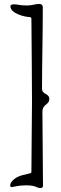

<svg xmlns="http://www.w3.org/2000/svg" viewBox="-20 -772 313 978"><path d="M32 172C32 176 33 181 40 181C45 181 72 172 112 172C165 172 166 186 187 186C194 186 199 181 199 174C199 44 196 -88 196 -202C196 -243 231 -237 231 -267C231 -299 194 -288 194 -321C194 -450 198 -589 198 -734C198 -749 188 -752 180 -752C160 -752 143 -744 118 -744C82 -744 69 -750 51 -750C44 -750 33 -748 33 -740C33 -703 107 -685 133 -685C137 -685 140 -680 140 -676C141 -532 143 -368 143 -255C143 -162 140 -14 140 105C140 115 98 114 66 131C59 135 32 152 32 172Z"/></svg>

Font: OFL Sorts Mill Goudy
Style: Regular
Weight: 500
Version: Version 003.000